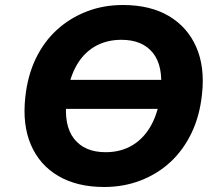

<svg xmlns="http://www.w3.org/2000/svg" viewBox="-20 -736 875 767"><path d="M170 -301 188 -417H705L686 -301ZM396 11Q288 11 213 -33Q138 -77 103.5 -157.5Q69 -238 81 -347Q90 -433 122.5 -501Q155 -569 207 -616.5Q259 -664 326 -690Q393 -716 471 -716Q580 -716 654.5 -672Q729 -628 764 -548Q799 -468 787 -360Q778 -273 745 -204.5Q712 -136 660.5 -88.5Q609 -41 541.5 -15Q474 11 396 11ZM402 -128Q464 -128 511 -157Q558 -186 586.5 -240.5Q615 -295 622 -369Q633 -472 591 -524.5Q549 -577 465 -577Q403 -577 356 -548.5Q309 -520 281 -466Q253 -412 246 -337Q234 -235 276 -181.5Q318 -128 402 -128Z"/></svg>

Font: Nunito Sans 8pt ExtraBold
Style: Italic
Weight: 800
Italic angle: -9°
Version: Version 3.101;gftools[0.9.27]